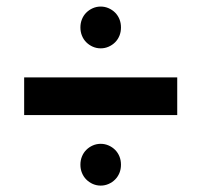

<svg xmlns="http://www.w3.org/2000/svg" viewBox="-20 -670 622 585"><path d="M286.8 -522.7Q274.1 -522.7 262.7 -527.7Q251.4 -532.7 243 -541.1Q234.5 -549.5 229.8 -561.1Q225 -572.7 225 -586.4Q225 -600 229.8 -611.6Q234.5 -623.2 243 -631.6Q251.4 -640 262.7 -645Q274.1 -650 286.8 -650Q299.5 -650 310.9 -645Q322.3 -640 330.7 -631.6Q339.1 -623.2 343.9 -611.6Q348.6 -600 348.6 -586.4Q348.6 -572.7 343.9 -561.1Q339.1 -549.5 330.7 -541.1Q322.3 -532.7 310.9 -527.7Q299.5 -522.7 286.8 -522.7ZM53.6 -434.1H520V-319.5H53.6ZM286.8 -104.5Q274.1 -104.5 262.7 -109.5Q251.4 -114.5 243 -123Q234.5 -131.4 229.8 -143Q225 -154.5 225 -168.2Q225 -181.8 229.8 -193.4Q234.5 -205 243 -213.4Q251.4 -221.8 262.7 -226.8Q274.1 -231.8 286.8 -231.8Q299.5 -231.8 310.9 -226.8Q322.3 -221.8 330.7 -213.4Q339.1 -205 343.9 -193.4Q348.6 -181.8 348.6 -168.2Q348.6 -154.5 343.9 -143Q339.1 -131.4 330.7 -123Q322.3 -114.5 310.9 -109.5Q299.5 -104.5 286.8 -104.5Z"/></svg>

Font: Spartan
Style: Bold
Weight: 700
Designer: Matt Bailey, Mirko Velimirovic
Foundry: Matt Bailey
Version: Version 1.005